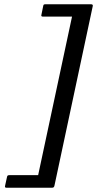

<svg xmlns="http://www.w3.org/2000/svg" viewBox="-20 -768 456 901"><path d="M10 113Q1 113 4 103L13 62Q14 57 16.5 55.5Q19 54 24 54H159L318 -690H182Q178 -690 175.5 -691.5Q173 -693 174 -697L183 -741Q184 -746 186.5 -747Q189 -748 196 -748H407Q418 -748 415 -738L236 101Q235 107 232.5 110Q230 113 224 113Z"/></svg>

Font: Glory Thin Medium
Style: Italic
Weight: 500
Italic angle: -12°
Version: Version 1.011